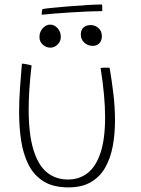

<svg xmlns="http://www.w3.org/2000/svg" viewBox="-20 -813 629 854"><path d="M435 -763.5Q407.5 -763.5 372.8 -762Q338 -760.5 300.8 -758.2Q263.5 -756 228.5 -753.2Q193.5 -750.5 165.5 -747.5Q165.5 -753 166.2 -761Q167 -769 169 -772.5Q180 -775 213.2 -778.2Q246.5 -781.5 289 -785Q331.5 -788.5 371 -790.8Q410.5 -793 434 -793Q434.5 -790.5 434.8 -781.5Q435 -772.5 435 -763.5ZM427.5 -510.5Q430 -511 435.2 -511.5Q440.5 -512 446.5 -512Q452 -512 458.2 -512Q464.5 -512 467.5 -511.5Q477.5 -454.5 484.5 -394.5Q491.5 -334.5 491.5 -276.5Q491.5 -216.5 481.5 -162.8Q471.5 -109 448 -67.8Q424.5 -26.5 384.5 -3Q344.5 20.5 284.5 20.5Q217 20.5 174 -6.2Q131 -33 107.2 -79.8Q83.5 -126.5 74.2 -186.5Q65 -246.5 65 -313Q65 -367 69 -422.5Q73 -478 77.5 -530Q81.5 -530 87.8 -529Q94 -528 99 -527Q104.5 -526 110 -524.8Q115.5 -523.5 120.5 -522Q114 -466.5 110.8 -418Q107.5 -369.5 107.5 -327Q107.5 -216.5 128.5 -147.5Q149.5 -78.5 188.5 -46.5Q227.5 -14.5 282 -14.5Q333 -14.5 370 -43.5Q407 -72.5 427.2 -133.8Q447.5 -195 447.5 -292Q447.5 -338 442.5 -392.5Q437.5 -447 427.5 -510.5ZM204 -601Q186 -601 170.8 -614Q155.5 -627 155.5 -648.5Q155.5 -672 170.5 -687.8Q185.5 -703.5 203 -703.5Q221.5 -703.5 236 -687.8Q250.5 -672 250.5 -649Q250.5 -628.5 236 -614.8Q221.5 -601 204 -601ZM392 -609Q371 -609 355.2 -623.2Q339.5 -637.5 339.5 -659.5Q339.5 -680.5 351.8 -691Q364 -701.5 382.5 -701.5Q403.5 -701.5 418.2 -688Q433 -674.5 433 -652.5Q433 -638.5 427.8 -628.8Q422.5 -619 413.5 -614Q404.5 -609 392 -609Z"/></svg>

Font: Grandstander Thin Thin
Style: Regular
Weight: 250
Version: Version 1.200